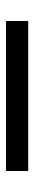

<svg xmlns="http://www.w3.org/2000/svg" viewBox="243 -175 114 640"><g transform="rotate(90 300.0 145.0)"><path d="M50 108H550V182H50Z"/></g></svg>

Font: Fira Mono
Style: Regular
Weight: 400
Designer: Carrois Corporate & Edenspiekermann AG
Foundry: Carrois Corporate GbR & Edenspiekermann AG
Version: Version 3.206